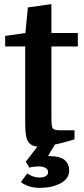

<svg xmlns="http://www.w3.org/2000/svg" viewBox="-20 -700 405 930"><path d="M5 -475V-526L103 -540L115 -664L229 -680V-540H357V-475H229V-148Q229 -114 230 -101.5Q231 -89 234 -81Q237 -75 245 -72Q253 -69 271 -69H341V-25Q283 -7 238.5 1.5Q194 10 168 10Q123 10 110 -27Q106 -39 104 -58Q102 -77 102 -114V-475ZM172 210Q119 210 81 182L112 140Q141 160 171 160Q191 160 202 153Q213 146 213 134Q213 121 200.5 113.5Q188 106 168 106Q157 106 144 107.5Q131 109 122 112L105 83L182 -17H256L214 53L215 56Q271 56 293 75Q315 94 315 126Q315 166 273 188Q231 210 172 210Z"/></svg>

Font: Domine
Style: Bold
Weight: 700
Designer: Pablo Impallari, Rodrigo Fuenzalida, Brenda Gallo
Foundry: Pablo Impallari, Rodrigo Fuenzalida, Brenda Gallo
Version: Version 2.000